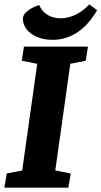

<svg xmlns="http://www.w3.org/2000/svg" viewBox="-34 -862 466 882"><path d="M-14 0 -3 -65 68 -79 137 -569 66 -583 76 -648H370L360 -583L289 -569L220 -79L291 -65L280 0ZM208 -679Q169 -679 138 -691.5Q107 -704 89 -726.5Q71 -749 71 -777Q71 -794 91.5 -811Q112 -828 146 -839Q155 -818 170 -804.5Q185 -791 204 -784.5Q223 -778 244 -778Q267 -778 290.5 -785.5Q314 -793 336 -807.5Q358 -822 376 -842L412 -815Q373 -748 321.5 -713.5Q270 -679 208 -679Z"/></svg>

Font: Faustina ExtraBold
Style: Italic
Weight: 800
Italic angle: -8°
Designer: Alfonso Garcia
Foundry: http://www.omnibus-type.com
Version: Version 1.200